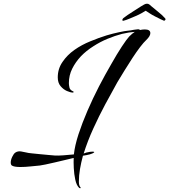

<svg xmlns="http://www.w3.org/2000/svg" viewBox="-20 -832 914 1037"><path d="M416 182Q416 185 412 184.5Q408 184 406 181Q393 168 386.5 138Q380 108 378.5 75.5Q377 43 378 21Q357 26 330 32.5Q303 39 275 45.5Q247 52 225.5 56.5Q204 61 195 62Q172 64 143.5 67Q115 70 91 70Q60 70 48 64Q38 61 38 46Q38 32 46 15Q54 -2 63 -8Q77 -17 94 -14Q110 -10 124 -8Q130 -6 149.5 -4Q169 -2 194 0.5Q219 3 242 5Q265 7 277 8Q292 9 321 7Q350 5 379 2Q384 -45 404 -107Q424 -168 452.5 -234Q481 -300 515 -366Q549 -431 581 -486Q612 -541 638 -580.5Q664 -620 678 -635Q695 -652 708 -660Q677 -658 639 -649Q601 -639 561 -622.5Q521 -606 484 -582Q446 -558 417 -528Q388 -497 370 -461Q352 -425 352 -383Q352 -373 355 -359.5Q358 -346 374 -339Q379 -337 377.5 -334.5Q376 -332 374 -332Q361 -332 341.5 -340.5Q322 -349 307 -367Q292 -385 292 -414Q292 -461 318 -498Q343 -535 382 -562.5Q421 -590 468 -609Q514 -628 556 -641Q590 -651 623 -658Q656 -665 669 -666Q678 -667 686 -668Q694 -669 702 -671L726 -674Q733 -674 736 -670Q751 -673 762 -673Q792 -673 792 -653Q792 -637 770 -616Q756 -603 736.5 -577.5Q717 -552 695.5 -519Q674 -486 653 -452Q632 -418 614 -388Q583 -333 549 -269.5Q515 -206 484 -138Q453 -70 432 -3L441 -6L446 -8Q458 -11 466.5 -12Q475 -13 480 -13Q489 -13 489 -10Q489 -8 478.5 -3Q468 2 446 6L428 9Q418 46 412 81Q406 116 406 148Q406 171 414 179ZM647 -720Q641 -718 641 -725Q641 -729 646 -734Q668 -751 697 -769Q726 -787 739 -796Q750 -803 758.5 -807.5Q767 -812 774 -812Q781 -812 787 -807.5Q793 -803 798 -798Q809 -788 832.5 -769.5Q856 -751 871 -734Q874 -731 874 -728Q874 -725 871 -722.5Q868 -720 866 -720Q865 -720 850 -727Q835 -734 818 -743Q802 -751 790 -759Q778 -767 767 -774Q757 -768 744 -760.5Q731 -753 712 -745Q700 -740 680 -731.5Q660 -723 647 -720Z"/></svg>

Font: Birthstone Bounce
Style: Regular
Weight: 400
Designer: Robert E. Leuschke
Foundry: Rob Leuschke
Version: Version 1.010; ttfautohint (v1.8.3)